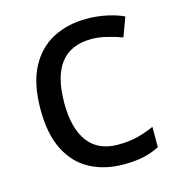

<svg xmlns="http://www.w3.org/2000/svg" viewBox="-88 -623 657 710"><g transform="rotate(-15 240.0 -268.0)"><path d="M300 10Q229 10 173.5 -19Q118 -48 86.5 -109Q55 -170 55 -265Q55 -364 88 -426Q121 -488 177.5 -517Q234 -546 306 -546Q347 -546 385 -537.5Q423 -529 447 -517L420 -444Q396 -453 364 -461Q332 -469 304 -469Q146 -469 146 -266Q146 -169 184.5 -117.5Q223 -66 299 -66Q343 -66 376.5 -75Q410 -84 438 -97V-19Q411 -5 378.5 2.5Q346 10 300 10Z"/></g></svg>

Font: Noto Sans Siddham
Style: Regular
Weight: 400
Designer: Monotype Design Team
Foundry: Monotype Imaging Inc.
Version: Version 2.004; ttfautohint (v1.8.4.7-5d5b)